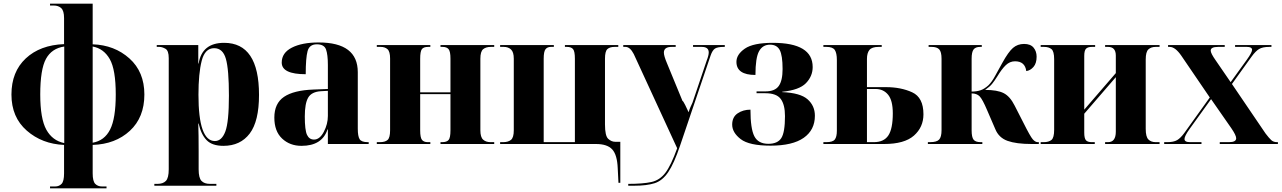

<svg xmlns="http://www.w3.org/2000/svg" viewBox="-20 -780 6945 1040"><path d="M251 240H557V230H532Q510 230 496 216Q482 202 482 159V5Q605 1 683.5 -71.5Q762 -144 762 -268Q762 -391 681 -463.5Q600 -536 482 -540V-760H251V-750H272Q296 -750 311.5 -736Q327 -722 327 -682V-541Q197 -536 119.5 -463.5Q42 -391 42 -268Q42 -145 125 -72.5Q208 0 327 5V159Q327 202 313.5 216Q300 230 279 230H251ZM328 -5Q264 -18 231 -77.5Q198 -137 198 -268Q198 -404 229 -461Q260 -518 328 -528ZM482 -7V-528Q542 -517 574.5 -460Q607 -403 607 -268Q607 -139 576.5 -78.5Q546 -18 482 -7Z M816 226H1152V216H1117Q1087 216 1071.5 200Q1056 184 1056 137V40Q1056 -4 1055.5 -43.5Q1055 -83 1054 -111H1056Q1069 -52 1099 -21Q1129 10 1190 10Q1282 10 1332.5 -56.5Q1383 -123 1383 -266Q1383 -548 1194 -548Q1074 -548 1056 -436H1054V-536H829V-526H844Q858 -526 876 -516Q894 -506 894 -465V137Q894 184 878.5 200Q863 216 833 216H816ZM1144 -16Q1055 -16 1055 -267Q1055 -382 1072.5 -450.5Q1090 -519 1140 -519Q1187 -519 1203.5 -461.5Q1220 -404 1220 -262Q1220 -119 1200.5 -67.5Q1181 -16 1144 -16Z M1613 10Q1725 10 1754 -79H1756V0H1977V-10H1972Q1938 -10 1928 -26Q1918 -42 1918 -83V-389Q1918 -550 1706 -550Q1616 -550 1561 -522Q1506 -494 1506 -441Q1506 -378 1636 -378Q1636 -466 1646 -503Q1656 -540 1696 -540Q1736 -540 1746 -512Q1756 -484 1756 -428V-298L1678 -295Q1571 -291 1518.5 -255.5Q1466 -220 1466 -143Q1466 -69 1508 -29.5Q1550 10 1613 10ZM1681 -24Q1655 -24 1643 -49.5Q1631 -75 1631 -149Q1631 -220 1649.5 -251.5Q1668 -283 1719 -286L1756 -288V-152Q1756 -108 1734 -66Q1712 -24 1681 -24Z M2021 0H2311V-10H2297Q2276 -10 2266 -22Q2256 -34 2256 -74V-270H2420V-74Q2420 -34 2410 -22Q2400 -10 2375 -10H2366V0H2657V-10H2637Q2612 -10 2597 -23.5Q2582 -37 2582 -74V-462Q2582 -501 2597 -513.5Q2612 -526 2639 -526H2657V-536H2366V-526H2377Q2400 -526 2410 -513.5Q2420 -501 2420 -463V-280H2256V-462Q2256 -501 2265 -513.5Q2274 -526 2299 -526H2311V-536H2021V-526H2042Q2065 -526 2079 -513.5Q2093 -501 2093 -463V-74Q2093 -34 2079.5 -22Q2066 -10 2038 -10H2021Z M3330 210H3340V-12H3312Q3292 -12 3274.5 -28Q3257 -44 3257 -106V-462Q3257 -502 3270 -514Q3283 -526 3309 -526H3329V-536H3040V-526H3051Q3074 -526 3084 -514Q3094 -502 3094 -462V-10H2925V-462Q2925 -501 2935 -513.5Q2945 -526 2964 -526H2980V-536H2689V-526H2709Q2733 -526 2748 -512Q2763 -498 2763 -462V-74Q2763 -35 2748 -22.5Q2733 -10 2705 -10H2689V0H3208Q3269 0 3296 29Q3323 58 3326 131Z M3383 226H3416Q3483 226 3525.5 212.5Q3568 199 3599.5 152.5Q3631 106 3664 8L3829 -479Q3839 -508 3853 -517Q3867 -526 3901 -526H3906V-536H3734V-526H3781Q3819 -526 3819 -496Q3819 -480 3808 -452L3731 -224Q3725 -210 3720.5 -201Q3716 -192 3710 -172Q3703 -188 3691.5 -211Q3680 -234 3677 -233L3593 -437Q3576 -477 3576 -495Q3576 -526 3618 -526H3640V-536H3356V-526H3368Q3393 -526 3413 -487L3648 23Q3615 115 3584.5 155.5Q3554 196 3508 206Q3462 216 3383 216Z M4154 9Q4273 9 4333.5 -33.5Q4394 -76 4394 -153Q4394 -207 4354.5 -242Q4315 -277 4217 -281V-283Q4309 -292 4345.5 -329.5Q4382 -367 4382 -417Q4382 -548 4166 -548Q4060 -548 4014.5 -516.5Q3969 -485 3969 -445Q3969 -374 4072 -374Q4072 -467 4091.5 -502.5Q4111 -538 4151 -538Q4188 -538 4203.5 -509Q4219 -480 4219 -406Q4219 -343 4198 -314Q4177 -285 4127 -285H4078V-275H4126Q4186 -275 4209 -244Q4232 -213 4232 -151Q4232 -63 4212 -32Q4192 -1 4142 -1Q4087 -1 4066 -42Q4045 -83 4045 -186Q4005 -186 3975.5 -166Q3946 -146 3946 -105Q3946 -62 3992 -26.5Q4038 9 4154 9Z M4440 0H4769Q4879 0 4930.5 -45.5Q4982 -91 4982 -161Q4982 -252 4921 -280Q4860 -308 4779 -308H4676V-461Q4676 -493 4689.5 -509.5Q4703 -526 4739 -526H4756V-536H4440V-526H4457Q4491 -526 4502 -509Q4513 -492 4513 -455V-72Q4513 -39 4502 -24.5Q4491 -10 4456 -10H4440ZM4676 -10V-298H4723Q4765 -298 4790.5 -267Q4816 -236 4816 -166Q4816 -83 4792 -46.5Q4768 -10 4713 -10Z M5006 0H5301V-10H5292Q5264 -10 5253.5 -23.5Q5243 -37 5243 -74V-274Q5271 -274 5286.5 -258Q5302 -242 5327 -183L5371 -81Q5390 -34 5437.5 -17Q5485 0 5568 0H5607V-10H5601Q5588 -10 5574.5 -25Q5561 -40 5523 -116L5476 -208Q5451 -258 5416.5 -275.5Q5382 -293 5316 -293Q5341 -310 5354 -326Q5367 -342 5382 -366Q5406 -406 5428 -427Q5450 -448 5478 -448Q5532 -448 5539 -395Q5561 -398 5578 -417.5Q5595 -437 5595 -473Q5595 -502 5578.5 -522Q5562 -542 5527 -542Q5492 -542 5467 -520.5Q5442 -499 5409 -439Q5386 -398 5369.5 -367.5Q5353 -337 5334 -318Q5312 -298 5291 -291Q5270 -284 5243 -284V-462Q5243 -498 5253.5 -512Q5264 -526 5289 -526H5298V-536H5010V-526H5026Q5055 -526 5067.5 -512.5Q5080 -499 5080 -462V-75Q5080 -38 5067 -24Q5054 -10 5018 -10H5006Z M5617 0H5910V-10H5894Q5871 -10 5862 -20.5Q5853 -31 5853 -62V-164L6024 -362V-67Q6024 -10 5982 -10H5966V0H6261V-10H6240Q6215 -10 6200.5 -24.5Q6186 -39 6186 -82V-458Q6186 -499 6200.5 -512.5Q6215 -526 6240 -526H6261V-536H5966V-526H5982Q6024 -526 6024 -479V-384L5853 -186V-477Q5853 -507 5863 -516.5Q5873 -526 5894 -526H5912V-536H5617V-526H5635Q5661 -526 5675.5 -514Q5690 -502 5690 -459V-77Q5690 -34 5675.5 -22Q5661 -10 5633 -10H5617Z M6286 0H6488V-10H6426Q6396 -10 6396 -27Q6396 -43 6424 -82L6540 -243L6650 -85Q6676 -47 6676 -31Q6676 -10 6637 -10H6587V0H6902V-10H6897Q6878 -10 6866 -21Q6854 -32 6835 -57L6653 -325L6760 -474Q6781 -503 6800 -514.5Q6819 -526 6855 -526H6867V-536H6670V-526H6734Q6762 -526 6762 -510Q6762 -496 6734 -457L6646 -335L6565 -453Q6538 -491 6538 -506Q6538 -526 6578 -526H6614V-536H6307V-526H6316Q6346 -526 6379 -478L6533 -252L6396 -61Q6375 -32 6356 -21Q6337 -10 6303 -10H6286Z"/></svg>

Font: Noto Serif Display SemiCondensed Extra
Style: Regular
Weight: 800
Width: 4
Designer: Monotype Design Team
Foundry: Monotype Imaging Inc.
Version: Version 1.900